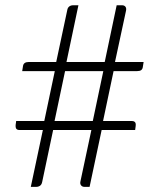

<svg xmlns="http://www.w3.org/2000/svg" viewBox="-20 -728 620 748"><path d="M382.5 -451H233.5L192.5 -256.5H341.5ZM539.5 -486.5 536.5 -467.5Q535.5 -459 530.2 -455Q525 -451 514.5 -451H422.5L381.5 -256.5H494Q502 -256.5 506 -252Q510 -247.5 508.5 -236.5L506.5 -221.5H376L329 0H309Q300.5 0 295.8 -6Q291 -12 293.5 -22L336 -221.5H187L144.5 -20Q142.5 -9 136 -4.5Q129.5 0 121 0H100L147 -221.5H56Q47.5 -221.5 43.8 -226Q40 -230.5 41 -242L43 -256.5H152.5L193.5 -451H66.5L69.5 -470Q71.5 -486.5 92 -486.5H199L242 -688.5Q243.5 -698 249.8 -702.8Q256 -707.5 265 -707.5H285.5L239 -486.5H388L434.5 -707.5H455.5Q464 -707.5 468.5 -702Q473 -696.5 471 -686.5L428 -486.5Z"/></svg>

Font: LatoLatin Light
Style: Regular
Weight: 300
Designer: Lukasz Dziedzic with Adam Twardoch and Botio Nikoltchev
Foundry: tyPoland Lukasz Dziedzic
Version: Version 2.015; 2015-08-06; http://www.latofonts.com/